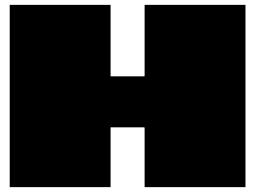

<svg xmlns="http://www.w3.org/2000/svg" viewBox="-20 -770 1050 790"><path d="M575 -750H990Q990 -687 990 -624Q990 -561 990 -498Q990 -435 990 -371Q990 -279 990 -186Q990 -93 990 0H575Q575 -61 575 -122Q575 -183 575 -244Q575 -245 574.5 -245.5Q574 -246 573 -246H436Q435 -246 435 -245.5Q435 -245 435 -244Q435 -183 435 -122Q435 -61 435 0H20Q20 -60 20 -120Q20 -180 20 -240Q20 -300 20 -360Q20 -420 20 -480Q20 -540 20 -600Q20 -638 20 -675.5Q20 -713 20 -750H435Q435 -702 435 -653Q435 -604 435 -555.5Q435 -507 435 -458Q435 -457 435 -456.5Q435 -456 436 -456H573Q574 -456 574.5 -456.5Q575 -457 575 -458Q575 -531 575 -604Q575 -677 575 -750Z"/></svg>

Font: Climate Crisis
Style: Regular
Weight: 400
Version: Version 1.003